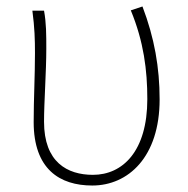

<svg xmlns="http://www.w3.org/2000/svg" viewBox="-20 -560 582 593"><path d="M265 13C376 13 473 -75 473 -253C473 -351 457 -443 420 -540L384 -528C424 -431 435 -343 435 -254C435 -93 359 -20 267 -20C188 -20 116 -59 116 -184C116 -245 123 -338 123 -409C123 -453 123 -489 116 -527H80C87 -474 88 -438 88 -396C88 -325 84 -254 84 -183C84 -38 164 13 265 13Z"/></svg>

Font: Noto Sans Japanese Thin
Style: Regular
Weight: 100
Designer: Ryoko NISHIZUKA (kana & ideographs); Paul D. Hunt (Latin, Greek & Cyrillic); Wenlong ZHANG (bopomofo); Sandoll Communica
Foundry: Adobe Systems Incorporated
Version: Version 1.000;PS 1;hotconv 1.0.78;makeotf.lib2.5.61930